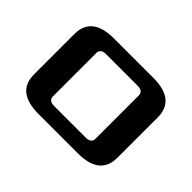

<svg xmlns="http://www.w3.org/2000/svg" viewBox="-101 -671 863 863"><g transform="rotate(45 330.0 -240.0)"><path d="M65 -112V-368Q65 -480 205 -480H455Q595 -480 595 -368V-112Q595 0 455 0H205Q65 0 65 -112ZM195 -103Q195 -75 230 -75H430Q465 -75 465 -103V-377Q465 -405 430 -405H230Q195 -405 195 -377Z"/></g></svg>

Font: Xolonium
Style: Regular
Weight: 400
Designer: Severin Meyer
Version: Version 4.2